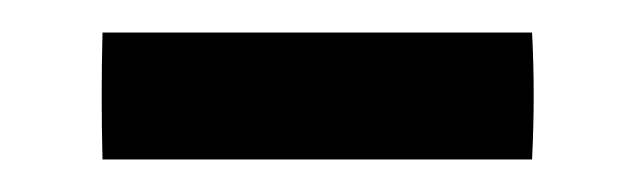

<svg xmlns="http://www.w3.org/2000/svg" viewBox="-20 -311 393 118"><path d="M307 -213H43Q42 -252 43 -291H307Q309 -253 307 -213Z"/></svg>

Font: Tiro Devanagari Hindi
Style: Regular
Weight: 400
Designer: Devanagari: John Hudson & Fiona Ross. Latin: John Hudson.
Foundry: Tiro Typeworks Ltd.
Version: Version 1.52